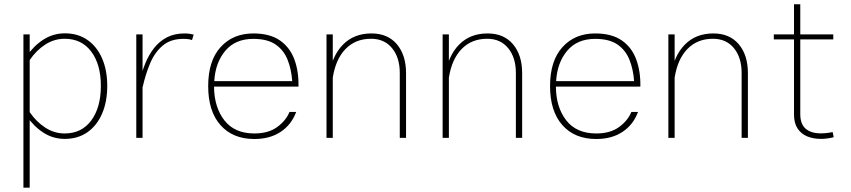

<svg xmlns="http://www.w3.org/2000/svg" viewBox="-20 -644 3977 897"><path d="M89.4 -483.4V232.9H118.7V-391.6V-483.4ZM481 -242.2Q481 -316.4 456.8 -371.6Q432.6 -426.8 388.4 -457.5Q344.2 -488.3 283.2 -488.3Q228.5 -488.3 183.1 -459.2Q137.7 -430.2 103.5 -380.4L119.1 -363.8Q149.4 -408.7 191.4 -435.8Q233.4 -462.9 282.2 -462.9Q361.3 -462.9 406.2 -403.1Q451.2 -343.3 451.2 -242.7Q451.2 -141.6 406.2 -81.1Q361.3 -20.5 282.2 -20.5Q233.4 -20.5 191.4 -47.9Q149.4 -75.2 119.1 -119.6L103.5 -103Q137.7 -53.2 182.9 -24.2Q228 4.9 282.7 4.9Q343.8 4.9 388.2 -26.1Q432.6 -57.1 456.8 -112.8Q481 -168.5 481 -242.2Z M616.7 -483.4V0H646V-264.2V-483.4ZM877 -456.5 884.8 -482.4Q875.5 -484.9 864.7 -486.3Q854 -487.8 842.8 -487.8Q794.9 -487.8 759.8 -469.5Q724.6 -451.2 699.7 -419.4Q674.8 -387.7 658.2 -346.4Q641.6 -305.2 630.9 -258.8L646.5 -237.3Q660.2 -298.3 681.9 -349.4Q703.6 -400.4 740.7 -431.4Q777.8 -462.4 836.9 -462.4Q864.3 -462.4 877 -456.5Z M980 -239.3H1374.5Q1376 -311 1355 -367.2Q1334 -423.3 1287.1 -455.6Q1240.2 -487.8 1163.6 -487.8Q1068.4 -487.8 1010.5 -423.8Q952.6 -359.9 952.6 -241.7Q952.6 -124.5 1010 -59.6Q1067.4 5.4 1168.5 5.4Q1240.7 5.4 1291 -27.8Q1341.3 -61 1363.8 -121.1H1332.5Q1316.4 -81.1 1275.4 -50.8Q1234.4 -20.5 1168.5 -20.5Q1075.7 -20.5 1028.1 -82Q980.5 -143.6 980 -239.3ZM981 -265.1Q986.3 -352.1 1033 -407.2Q1079.6 -462.4 1163.6 -462.4Q1229.5 -462.4 1267.6 -436Q1305.7 -409.7 1323.5 -365Q1341.3 -320.3 1345.2 -265.1Z M1534.7 0V-332V-483.4H1505.4V0ZM1877 -302.2Q1877 -386.7 1834.2 -437.3Q1791.5 -487.8 1715.3 -487.8Q1633.8 -487.8 1582.3 -435.5Q1530.8 -383.3 1515.1 -285.6L1534.7 -281.2Q1548.3 -368.2 1594.7 -415.5Q1641.1 -462.9 1713.4 -462.9Q1775.9 -462.9 1811.8 -418.9Q1847.7 -375 1847.7 -303.2V0H1877Z M2077.1 0V-332V-483.4H2047.9V0ZM2419.4 -302.2Q2419.4 -386.7 2376.7 -437.3Q2334 -487.8 2257.8 -487.8Q2176.3 -487.8 2124.8 -435.5Q2073.2 -383.3 2057.6 -285.6L2077.1 -281.2Q2090.8 -368.2 2137.2 -415.5Q2183.6 -462.9 2255.9 -462.9Q2318.4 -462.9 2354.2 -418.9Q2390.1 -375 2390.1 -303.2V0H2419.4Z M2577.1 -239.3H2971.7Q2973.1 -311 2952.1 -367.2Q2931.2 -423.3 2884.3 -455.6Q2837.4 -487.8 2760.7 -487.8Q2665.5 -487.8 2607.7 -423.8Q2549.8 -359.9 2549.8 -241.7Q2549.8 -124.5 2607.2 -59.6Q2664.6 5.4 2765.6 5.4Q2837.9 5.4 2888.2 -27.8Q2938.5 -61 2960.9 -121.1H2929.7Q2913.6 -81.1 2872.6 -50.8Q2831.5 -20.5 2765.6 -20.5Q2672.9 -20.5 2625.2 -82Q2577.6 -143.6 2577.1 -239.3ZM2578.1 -265.1Q2583.5 -352.1 2630.1 -407.2Q2676.8 -462.4 2760.7 -462.4Q2826.7 -462.4 2864.7 -436Q2902.8 -409.7 2920.7 -365Q2938.5 -320.3 2942.4 -265.1Z M3131.8 0V-332V-483.4H3102.5V0ZM3474.1 -302.2Q3474.1 -386.7 3431.4 -437.3Q3388.7 -487.8 3312.5 -487.8Q3231 -487.8 3179.4 -435.5Q3127.9 -383.3 3112.3 -285.6L3131.8 -281.2Q3145.5 -368.2 3191.9 -415.5Q3238.3 -462.9 3310.5 -462.9Q3373 -462.9 3408.9 -418.9Q3444.8 -375 3444.8 -303.2V0H3474.1Z M3870.1 -26.9Q3861.3 -24.9 3845.7 -22.9Q3830.1 -21 3814.5 -21Q3769 -21 3743.9 -42.7Q3718.8 -64.5 3718.8 -110.8V-624H3689.5V-108.9Q3689.5 -68.8 3706.1 -43.7Q3722.7 -18.6 3751.2 -6.8Q3779.8 4.9 3815.4 4.9Q3831.1 4.9 3846.2 2.7Q3861.3 0.5 3875 -2.9ZM3595.2 -460H3873V-483.4H3595.2Z"/></svg>

Font: Estedad VF
Style: Regular
Weight: 100
Designer: Amin Abedi
Version: Version 7.3